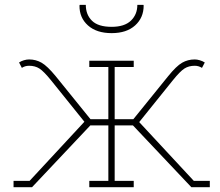

<svg xmlns="http://www.w3.org/2000/svg" viewBox="-20 -782 919 802"><path d="M36.6 0V-26.4H103.5L332.5 -273.4L193.4 -446.3Q162.6 -484.4 144.5 -495.8Q126.5 -507.3 101.6 -507.3Q92.3 -507.3 84.7 -504.9Q77.1 -502.4 71.3 -498.5L59.6 -521Q68.4 -526.9 79.8 -530.3Q91.3 -533.7 101.6 -533.7Q129.9 -533.7 153.8 -520Q177.7 -506.3 212.9 -463.4L357.9 -284.2H432.6V-502H353V-528.3H538.6V-502H459V-284.2H537.1L682.1 -463.4Q716.8 -506.3 740.7 -520Q764.6 -533.7 793.5 -533.7Q803.2 -533.7 814.7 -530.3Q826.2 -526.9 835.4 -521L823.7 -498.5Q817.4 -502.4 809.8 -504.9Q802.2 -507.3 793.5 -507.3Q768.6 -507.3 750.5 -495.8Q732.4 -484.4 701.7 -446.3L561.5 -272L789.6 -26.4H856.4V0H779.3L535.2 -258.3H459V-26.4H538.6V0H353V-26.4H432.6V-258.3H357.4L113.8 0ZM446.3 -643.6Q383.3 -643.6 347.4 -675.8Q311.5 -708 312 -758.8L313 -761.7H338.4Q338.4 -720.7 364.3 -695.3Q390.1 -669.9 446.3 -669.9Q500 -669.9 526.9 -695.8Q553.7 -721.7 553.7 -761.7H579.1L580.1 -758.8Q580.1 -708 544.4 -675.8Q508.8 -643.6 446.3 -643.6Z"/></svg>

Font: Roboto Slab LO Thin
Style: Regular
Weight: 250
Designer: Google
Version: Version 2.00;September 28, 2018;FontCreator 11.5.0.2427 64-b